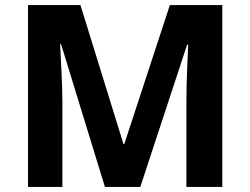

<svg xmlns="http://www.w3.org/2000/svg" viewBox="-20 -734 983 754"><path d="M392 0H531L715 -559H719C717 -519 712 -405 712 -338V0H853V-714H647L468 -168H465L296 -714H90V0H225V-332C225 -405 218 -520 216 -560H220Z"/></svg>

Font: Noto Sans Bassa Vah
Style: Bold
Weight: 700
Designer: Monotype Design Team
Foundry: Monotype Imaging Inc.
Version: Version 2.002